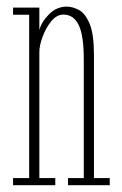

<svg xmlns="http://www.w3.org/2000/svg" viewBox="-20 -546 360 566"><path d="M18.5 0V-21H66V-502.5H18.5V-523.5H96V-457.5Q102.5 -482 124.8 -504.2Q147 -526.5 177 -526.5Q193.5 -526.5 212.2 -516.8Q231 -507 244 -476.5Q257 -446 257 -383.5V-21H303.5V0H180.5V-21H227V-370Q227 -441.5 212 -472.2Q197 -503 167 -503Q147 -503 131 -483.2Q115 -463.5 105.5 -437.5Q96 -411.5 96 -392.5V-21H143V0Z"/></svg>

Font: Imbue 50pt Thin
Style: Regular
Weight: 100
Designer: Tyler Finck
Foundry: Etcetera Type Company
Version: Version 1.102; ttfautohint (v1.8.3)